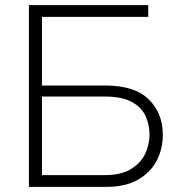

<svg xmlns="http://www.w3.org/2000/svg" viewBox="-20 -730 688 750"><path d="M93 0V-710H559V-664H144V-396H390Q506 -396 561 -342Q616 -288 616 -203Q616 -148 591.5 -101.5Q567 -55 518 -27.5Q469 0 395 0ZM144 -46H390Q452 -46 490.5 -69Q529 -92 546.5 -128Q564 -164 564 -204Q564 -243 548.5 -277Q533 -311 494.5 -332Q456 -353 387 -353H144Z"/></svg>

Font: Raleway Light
Style: Regular
Weight: 300
Designer: Matt McInerney, Pablo Impallari, Rodrigo Fuenzalida
Foundry: Matt McInerney, Pablo Impallari, Rodrigo Fuenzalida
Version: Version 4.026